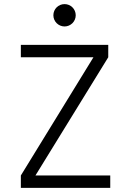

<svg xmlns="http://www.w3.org/2000/svg" viewBox="-20 -911 626 931"><path d="M81.1 0H514.6V-60.1H151.9L504.9 -633.3V-693.4H81.1V-633.3H433.1L81.1 -60.1ZM293 -782.7C322.8 -782.7 347.2 -807.1 347.2 -836.9C347.2 -867.2 322.8 -891.1 293 -891.1C263.2 -891.1 238.8 -867.2 238.8 -836.9C238.8 -807.1 263.2 -782.7 293 -782.7Z"/></svg>

Font: Cascadia Code PL Light
Style: Regular
Weight: 300
Monospace: yes
Designer: Aaron Bell
Foundry: Saja Typeworks
Version: Version 2404.023